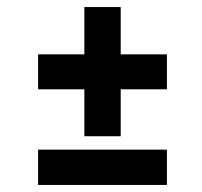

<svg xmlns="http://www.w3.org/2000/svg" viewBox="-20 -600 573 544"><path d="M219 -580H322V-446H453V-347H322V-214H219V-347H88V-446H219ZM88 -176H453V-76H88Z"/></svg>

Font: Reem Kufi Medium
Style: Regular
Weight: 500
Designer: Khaled Hosny
Version: Version 1.001